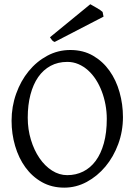

<svg xmlns="http://www.w3.org/2000/svg" viewBox="-20 -864 640 899"><path d="M235.8 -667.5Q227.5 -670.9 223.9 -675.5Q220.2 -680.2 213.9 -689.5L402.8 -844.2Q407.7 -841.3 416 -836.7Q424.3 -832 433.1 -826.9Q441.9 -821.8 449.2 -816.9Q456.5 -812 460.4 -808.1L464.8 -786.1ZM480 -307.1Q480 -340.8 473.9 -373.8Q467.8 -406.7 456.5 -436.3Q445.3 -465.8 429 -491.2Q412.6 -516.6 392.1 -534.9Q371.6 -553.2 347.2 -563.7Q322.8 -574.2 294.9 -574.2Q251.5 -574.2 217 -555.7Q182.6 -537.1 158.9 -503.2Q135.3 -469.2 122.6 -420.9Q109.9 -372.6 109.9 -313Q109.9 -258.3 124.8 -209.5Q139.6 -160.6 164.8 -123.8Q189.9 -86.9 223.6 -65.4Q257.3 -43.9 294.9 -43.9Q335.4 -43.9 369.4 -60.8Q403.3 -77.6 428 -110.8Q452.6 -144 466.3 -193.4Q480 -242.7 480 -307.1ZM555.7 -315.9Q555.7 -249.5 533.7 -189.7Q511.7 -129.9 473.9 -84.5Q436 -39.1 386.2 -12.2Q336.4 14.6 280.8 14.6Q222.2 14.6 176.3 -11.2Q130.4 -37.1 98.9 -80.6Q67.4 -124 50.8 -180.7Q34.2 -237.3 34.2 -298.8Q34.2 -365.2 55.7 -425.3Q77.1 -485.4 114.3 -530.8Q151.4 -576.2 201.4 -603Q251.5 -629.9 309.1 -629.9Q369.6 -629.9 415.5 -603.3Q461.4 -576.7 492.7 -532.7Q523.9 -488.8 539.8 -432.1Q555.7 -375.5 555.7 -315.9Z"/></svg>

Font: GentiumAlt
Style: Regular
Weight: 400
Designer: J. Victor Gaultney
Version: Version 1.02; 2005; OFL release